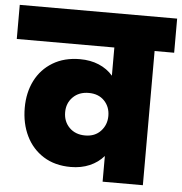

<svg xmlns="http://www.w3.org/2000/svg" viewBox="-67 -790 797 841"><g transform="rotate(5 332.0 -370.0)"><path d="M678 -740V-590H592V0H415V-113Q390 -84 353 -68Q316 -52 270 -52Q200 -52 150 -83.5Q100 -115 73.5 -169.5Q47 -224 47 -293Q47 -360 73.5 -412.5Q100 -465 150.5 -495.5Q201 -526 270 -526Q316 -526 353 -510.5Q390 -495 415 -466V-590H-14V-740ZM321 -195Q364 -195 389.5 -222.5Q415 -250 415 -289Q415 -329 389.5 -355.5Q364 -382 321 -382Q278 -382 251.5 -355.5Q225 -329 225 -289Q225 -248 251.5 -221.5Q278 -195 321 -195Z"/></g></svg>

Font: DVN-Poppins ExtBd
Style: Regular
Weight: 800
Designer: Ninad Kale (Devanagari), Jonny Pinhorn (Latin)
Foundry: Indian Type Foundry
Version: 4.004